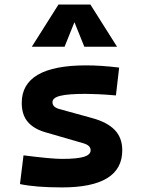

<svg xmlns="http://www.w3.org/2000/svg" viewBox="-20 -815 626 845"><path d="M252.9 9.8Q136.7 9.8 67.9 -4.9L83.5 -131.3Q145 -123.5 187 -119.6Q229 -115.7 252.9 -115.7Q319.3 -115.7 349.1 -124.8Q378.9 -133.8 378.9 -153.8Q378.9 -174.8 348.1 -184.1L179.7 -232.9Q127.9 -248 101.8 -279.1Q75.7 -310.1 75.7 -362.3Q75.7 -527.3 359.4 -527.3Q392.6 -527.3 428.5 -524.9Q464.4 -522.5 504.4 -517.6L490.2 -395Q445.8 -398.9 412.6 -400.4Q379.4 -401.9 356.4 -401.9Q279.8 -401.9 245.4 -393.3Q210.9 -384.8 210.9 -365.2Q210.9 -343.8 240.2 -335.4L385.3 -295.4Q452.1 -277.3 485.1 -242.9Q518.1 -208.5 518.1 -153.3Q518.1 9.8 252.9 9.8ZM120.1 -609.4 237.3 -794.9H377.9L495.1 -609.4H351.1L307.6 -717.3L264.2 -609.4Z"/></svg>

Font: Cascadia Mono
Style: Bold
Weight: 700
Monospace: yes
Designer: Aaron Bell
Foundry: Saja Typeworks
Version: Version 2404.023; ttfautohint (v1.8.4)